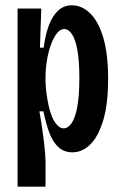

<svg xmlns="http://www.w3.org/2000/svg" viewBox="-20 -560 456 721"><path d="M46 141V-259V-528H135L130 -381H144Q150 -428 163 -463.5Q176 -499 197.5 -519.5Q219 -540 250 -540Q288 -540 319 -509.5Q350 -479 368 -418Q386 -357 386 -263Q386 -169 367.5 -108Q349 -47 319 -17.5Q289 12 252 12Q222 12 201 -6Q180 -24 166.5 -58.5Q153 -93 143 -142H128Q135 -102 140 -66Q145 -30 148 -0.5Q151 29 151 49V141ZM219 -78Q235 -78 248.5 -97Q262 -116 270 -157.5Q278 -199 278 -267Q278 -332 270.5 -372.5Q263 -413 250 -432Q237 -451 221 -451Q206 -451 193 -434Q180 -417 170.5 -390Q161 -363 156 -332Q151 -301 151 -273V-256Q151 -237 154 -213.5Q157 -190 162 -166Q167 -142 175 -122.5Q183 -103 194.5 -90.5Q206 -78 219 -78Z"/></svg>

Font: Bricolage Grotesque 48pt Condensed Medium
Style: Regular
Weight: 500
Width: 3
Designer: Mathieu Triay
Foundry: Atelier Triay
Version: Version 1.001;gftools[0.9.33.dev8+g029e19f]